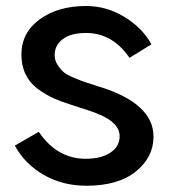

<svg xmlns="http://www.w3.org/2000/svg" viewBox="-20 -588 551 626"><path d="M28.3 -113.3 106.4 -158.2Q166 -70.3 259.8 -70.3Q309.6 -70.3 339.8 -90.3Q370.1 -110.4 370.1 -143.6Q370.1 -186.5 305.7 -213.9Q285.2 -223.6 212.9 -246.1Q178.7 -256.8 153.8 -268.1Q128.9 -279.3 103 -298.3Q77.1 -317.4 63.5 -345.7Q49.8 -374 49.8 -410.2Q49.8 -481.4 109.4 -524.9Q168.9 -568.4 260.7 -568.4Q328.1 -568.4 386.7 -532.2Q445.3 -496.1 473.6 -443.4L402.3 -399.4Q346.7 -480.5 260.7 -480.5Q210.9 -480.5 184.6 -460.4Q158.2 -440.4 158.2 -408.2Q158.2 -390.6 168 -376Q177.7 -361.3 188 -352.5Q198.2 -343.8 223.1 -333.5Q248 -323.2 260.3 -319.3Q272.5 -315.4 302.7 -305.7Q480.5 -251 480.5 -142.6Q480.5 -75.2 422.9 -28.8Q365.2 17.6 261.7 17.6Q184.6 17.6 123 -17.6Q61.5 -52.7 28.3 -113.3Z"/></svg>

Font: Gothic A1 SemiBold
Style: Regular
Weight: 600
Version: Version 2.50